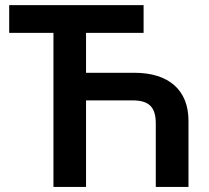

<svg xmlns="http://www.w3.org/2000/svg" viewBox="-20 -734 821 754"><path d="M16.1 -713.9V-605H189.9V0H317.9V-339.8H500C564.9 -339.8 591.8 -314 591.8 -249V0H720.2V-259.8C720.2 -380.4 642.6 -448.2 507.8 -448.2H317.9V-605H543.9V-713.9Z"/></svg>

Font: Noto Reveo Sans
Style: Regular
Weight: 600
Designer: Monotype Design Team
Foundry: Monotype Imaging Inc.
Version: Version 2.007